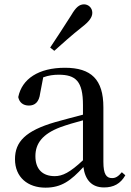

<svg xmlns="http://www.w3.org/2000/svg" viewBox="-20 -849 605 884"><path d="M211 -630 230 -615C270 -651 309 -686 357 -724C391 -750 405 -770 405 -790C405 -814 386 -829 367 -829C345 -829 329 -815 308 -779C272 -722 242 -677 211 -630ZM459 14C503 14 535 -3 557 -42L541 -56C524 -36 512 -29 496 -29C470 -29 456 -46 456 -104V-355C456 -483 400 -537 279 -537C158 -537 81 -486 64 -402C69 -377 87 -363 113 -363C140 -363 160 -378 165 -420L179 -493C204 -502 227 -505 250 -505C329 -505 362 -475 362 -365V-321C320 -310 274 -298 235 -287C97 -247 49 -196 49 -116C49 -32 109 15 189 15C263 15 306 -17 364 -80C372 -21 402 14 459 14ZM362 -111C302 -55 268 -38 232 -38C178 -38 143 -68 143 -130C143 -189 176 -232 257 -263C287 -274 324 -285 362 -295Z"/></svg>

Font: Noto Serif TC Medium
Style: Regular
Weight: 500
Designer: Ryoko NISHIZUKA 西塚涼子 (kana & ideographs); Frank Grießhammer (Latin, Greek & Cyrillic); Wenlong ZHANG 张文龙 (bopomofo); San
Foundry: Adobe
Version: Version 2.001;hotconv 1.1.0;makeotfexe 2.6.0